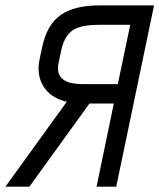

<svg xmlns="http://www.w3.org/2000/svg" viewBox="-36 -704 601 724"><path d="M393.1 -313.5H301.3L74.7 0H-15.6L215.8 -320.3Q163.6 -332.5 136.5 -366.2Q109.4 -399.9 109.4 -446.3Q109.4 -464.8 113.8 -482.9L123 -526.4Q141.1 -611.3 192.9 -647.5Q244.6 -683.6 337.9 -683.6H544.9L402.3 0H328.1ZM408.2 -386.7 455.1 -610.4H337.9Q265.6 -610.4 235.6 -588.1Q205.6 -565.9 194.3 -511.7L185.1 -467.3Q182.6 -455.1 182.6 -446.3Q182.6 -386.7 276.4 -386.7Z"/></svg>

Font: Anka/Coder Condensed
Style: Italic
Weight: 400
Width: 4
Italic angle: -12°
Monospace: yes
Version: Version 001.100